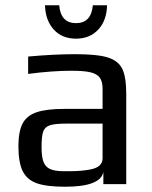

<svg xmlns="http://www.w3.org/2000/svg" viewBox="-20 -700 578 730"><path d="M50 0ZM50 -144Q50 -199 65.5 -229.5Q81 -260 118.5 -273Q156 -286 225 -286H370V-363Q370 -390 359.5 -404.5Q349 -419 324.5 -425Q300 -431 253 -431Q178 -431 87 -419V-485Q186 -494 266 -494Q350 -494 390 -481.5Q430 -469 445 -438Q460 -407 460 -342V0H373V-46Q362 10 227 10Q158 10 120.5 -3Q83 -16 66.5 -49Q50 -82 50 -144ZM242 -49Q291 -49 325 -56Q370 -65 370 -98V-230H231Q188 -230 169 -223.5Q150 -217 144 -199Q138 -181 138 -141Q138 -105 145 -85.5Q152 -66 170 -57.5Q188 -49 224 -49ZM151 -680H205Q211 -612 269 -612Q327 -612 333 -680H387Q386 -623 354 -588Q322 -553 269 -553Q216 -553 184.5 -587.5Q153 -622 151 -680Z"/></svg>

Font: Play
Style: Regular
Weight: 400
Designer: Jonas Hecksher (Cyrillic expansion: Cyreal)
Foundry: Jonas Hecksher, Playtype, e-types AS
Version: Version 2.101; ttfautohint (v1.5.65-e2d9)